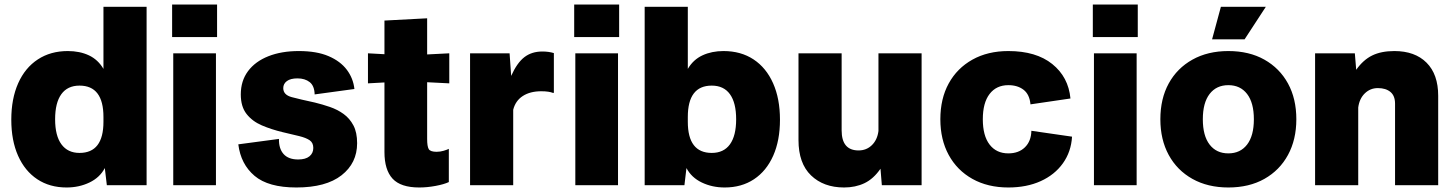

<svg xmlns="http://www.w3.org/2000/svg" viewBox="-20 -820 6439 850"><path d="M30 -290Q30 -383 60.5 -451.5Q91 -520 147.5 -557Q204 -594 280 -594Q333 -594 373.5 -575Q414 -556 438 -515V-790H629V0H453L444 -76Q422 -34 376 -12Q330 10 275 10Q200 10 145 -26.5Q90 -63 60 -130.5Q30 -198 30 -290ZM224 -292Q224 -219 252 -181Q280 -143 332 -143Q438 -143 438 -281V-302Q438 -441 332 -441Q279 -441 251.5 -403Q224 -365 224 -292Z M747 0V-584H936V0ZM742 -656V-800H941V-656Z M1292 10Q1168 10 1107 -41.5Q1046 -93 1035 -181L1215 -205Q1214 -162 1235.5 -138Q1257 -114 1300 -114Q1333 -114 1350 -128Q1367 -142 1367 -165Q1367 -188 1351 -199Q1335 -210 1304.5 -217.5Q1274 -225 1231 -235Q1181 -247 1139 -265Q1097 -283 1071.5 -315.5Q1046 -348 1046 -402Q1046 -462 1078 -505Q1110 -548 1168 -571Q1226 -594 1303 -594Q1382 -594 1434.5 -571.5Q1487 -549 1515.5 -511Q1544 -473 1549 -426L1373 -402Q1372 -440 1351 -456.5Q1330 -473 1297 -473Q1266 -473 1250 -461Q1234 -449 1234 -430Q1234 -400 1271.5 -390Q1309 -380 1374 -366Q1407 -358 1440.5 -346.5Q1474 -335 1501 -315.5Q1528 -296 1544.5 -265Q1561 -234 1561 -186Q1561 -98 1492 -44Q1423 10 1292 10Z M1836 10Q1754 10 1718 -29Q1682 -68 1682 -147V-455L1609 -451V-584L1682 -580V-729L1871 -739V-579L1969 -584V-451L1871 -456V-205Q1871 -172 1878 -160Q1885 -148 1913 -148Q1929 -148 1944 -152.5Q1959 -157 1967 -161V-14Q1946 -4 1908.5 3Q1871 10 1836 10Z M2061 0V-584H2236L2243 -484Q2269 -542 2301.5 -567Q2334 -592 2381 -592Q2409 -592 2432 -585V-409H2427Q2420 -412 2407 -414Q2394 -416 2376 -416Q2327 -416 2294.5 -395Q2262 -374 2252 -334V0Z M2527 0V-584H2716V0ZM2522 -656V-800H2721V-656Z M2834 0V-790H3025V-515Q3049 -556 3090 -575Q3131 -594 3183 -594Q3260 -594 3316 -557Q3372 -520 3402.5 -451.5Q3433 -383 3433 -290Q3433 -198 3403 -130.5Q3373 -63 3318 -26.5Q3263 10 3188 10Q3133 10 3087 -12Q3041 -34 3019 -76L3010 0ZM3025 -281Q3025 -143 3131 -143Q3184 -143 3211.5 -181Q3239 -219 3239 -292Q3239 -365 3211.5 -403Q3184 -441 3131 -441Q3025 -441 3025 -302Z M3717 10Q3626 10 3570.5 -43.5Q3515 -97 3515 -200V-584H3706V-243Q3706 -154 3781 -154Q3816 -154 3840 -177.5Q3864 -201 3869 -240V-584H4060V0H3884L3878 -73Q3847 -28 3807 -9Q3767 10 3717 10Z M4444 10Q4353 10 4285 -28Q4217 -66 4180 -134Q4143 -202 4143 -292Q4143 -383 4180 -450.5Q4217 -518 4285 -556Q4353 -594 4444 -594Q4567 -594 4638.5 -536.5Q4710 -479 4719 -384L4542 -358Q4538 -402 4511.5 -422.5Q4485 -443 4444 -443Q4391 -443 4361 -404Q4331 -365 4331 -292Q4331 -219 4361 -180Q4391 -141 4444 -141Q4490 -141 4517.5 -168Q4545 -195 4546 -241L4726 -215Q4722 -148 4685.5 -97Q4649 -46 4587 -18Q4525 10 4444 10Z M4823 0V-584H5012V0ZM4818 -656V-800H5017V-656Z M5418 10Q5327 10 5259 -28Q5191 -66 5154 -134Q5117 -202 5117 -292Q5117 -383 5154 -450.5Q5191 -518 5259 -556Q5327 -594 5418 -594Q5510 -594 5577.5 -556Q5645 -518 5682 -450.5Q5719 -383 5719 -292Q5719 -202 5682 -134Q5645 -66 5577.5 -28Q5510 10 5418 10ZM5418 -141Q5471 -141 5501 -180Q5531 -219 5531 -292Q5531 -365 5501 -404Q5471 -443 5418 -443Q5365 -443 5335 -404Q5305 -365 5305 -292Q5305 -219 5335 -180Q5365 -141 5418 -141ZM5346 -646 5385 -790H5584L5490 -646Z M5802 0V-584H5978L5984 -511Q6015 -555 6055 -574.5Q6095 -594 6153 -594Q6244 -594 6295.5 -542.5Q6347 -491 6347 -396V0H6156V-361Q6156 -396 6135.5 -413Q6115 -430 6080 -430Q6046 -430 6022 -406.5Q5998 -383 5993 -344V0Z"/></svg>

Font: BDO Grotesk Black
Style: Regular
Weight: 900
Designer: Deni Anggara
Foundry: Lokal Container
Version: Version 2.000